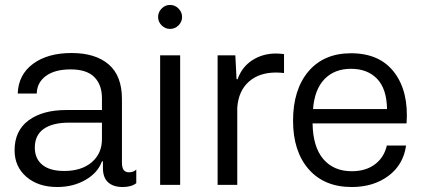

<svg xmlns="http://www.w3.org/2000/svg" viewBox="-20 -749 1706 778"><path d="M211.9 8.8Q134.8 8.8 86.9 -32.5Q39.1 -73.7 39.1 -140.1Q39.1 -219.2 95.7 -261.2Q152.3 -303.2 249 -303.2H393.1V-351.1Q393.1 -405.8 362.1 -436.8Q331.1 -467.8 266.1 -467.8Q202.1 -467.8 166 -441.2Q129.9 -414.6 128.9 -370.1H51.8Q54.7 -446.8 114 -490.5Q173.3 -534.2 270 -534.2Q366.7 -534.2 420.4 -488Q474.1 -441.9 474.1 -348.1V-91.8Q474.1 -69.3 481.2 -60.1Q488.3 -50.8 502.9 -50.8Q521 -50.8 532.2 -62V-6.8Q512.7 8.8 477.1 8.8Q439 8.8 418 -10.3Q397 -29.3 397 -68.8V-95.2H393.1Q376.5 -48.8 326.4 -20Q276.4 8.8 211.9 8.8ZM121.1 -150.9Q121.1 -106 151.6 -81.1Q182.1 -56.2 240.2 -56.2Q310.5 -56.2 351.8 -91.6Q393.1 -127 393.1 -185.1V-252H259.8Q192.9 -252 157 -226.6Q121.1 -201.2 121.1 -150.9Z M628.9 0V-524.9H710V0ZM668.9 -729Q689 -729 703.4 -714.4Q717.8 -699.7 717.8 -680.2Q717.8 -660.6 703.4 -646.2Q689 -631.8 668.9 -631.8Q649.4 -631.8 635 -646.2Q620.6 -660.6 620.6 -680.2Q620.6 -699.7 635 -714.4Q649.4 -729 668.9 -729Z M861.8 0V-524.9H933.6L938.5 -428.2H942.9Q960 -477.5 1002.2 -504.9Q1044.4 -532.2 1098.6 -532.2Q1108.9 -532.2 1130.9 -529.8V-453.1Q1113.3 -455.1 1098.6 -455.1Q1029.8 -455.1 988 -417.7Q946.3 -380.4 941.4 -313V0Z M1405.3 8.8Q1293.5 8.8 1230.5 -63.7Q1167.5 -136.2 1167.5 -259.8Q1167.5 -385.7 1229.7 -459.5Q1292 -533.2 1402.3 -533.2Q1519 -533.2 1577.9 -455.3Q1636.7 -377.4 1627.4 -249H1246.6Q1248 -153.8 1290 -104.5Q1332 -55.2 1405.3 -55.2Q1462.4 -55.2 1499.5 -83.3Q1536.6 -111.3 1547.4 -159.2H1625.5Q1614.3 -81.1 1553.7 -36.1Q1493.2 8.8 1405.3 8.8ZM1248.5 -307.1H1548.3Q1546.9 -389.6 1507.8 -429.9Q1468.8 -470.2 1402.3 -470.2Q1335 -470.2 1294.7 -428.2Q1254.4 -386.2 1248.5 -307.1Z"/></svg>

Font: Lumene Sans
Style: Regular
Weight: 400
Designer: Deni Anggara
Version: Version 1.003;Glyphs 3.1.2 (3151)